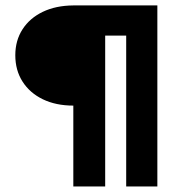

<svg xmlns="http://www.w3.org/2000/svg" viewBox="-20 -670 640 690"><path d="M243.5 -290.5Q181 -290.5 134 -313.2Q87 -336 61 -376.8Q35 -417.5 35 -471.5Q35 -524.5 61 -564.8Q87 -605 133.8 -627.5Q180.5 -650 243.5 -650.5H545.5V0H433.5V-542H358V0H243.5Z"/></svg>

Font: Overused Grotesk SemiBold
Style: Regular
Weight: 610
Version: Version 0.004